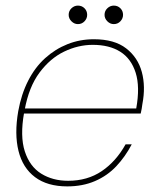

<svg xmlns="http://www.w3.org/2000/svg" viewBox="-20 -653 561 685"><path d="M220 12Q149 12 105 -21Q61 -54 46 -114.5Q31 -175 45 -256Q56 -317 80.5 -365Q105 -413 141 -445.5Q177 -478 221 -495.5Q265 -513 315 -513Q388 -513 430 -480.5Q472 -448 486 -396Q500 -344 488 -282Q487 -272 485.5 -265Q484 -258 482 -248H55L58 -266H466Q480 -343 464 -393.5Q448 -444 409 -468.5Q370 -493 311 -493Q259 -493 209 -469Q159 -445 121 -394Q83 -343 68 -261L66 -251Q51 -167 68.5 -113Q86 -59 127 -33.5Q168 -8 223 -8Q292 -8 343 -42.5Q394 -77 428 -138H450Q427 -94 395 -60Q363 -26 319 -7Q275 12 220 12ZM258 -567Q245 -567 235 -577Q225 -587 225 -600Q225 -614 235 -623.5Q245 -633 258 -633Q272 -633 281.5 -623.5Q291 -614 291 -600Q291 -587 281.5 -577Q272 -567 258 -567ZM386 -567Q373 -567 363 -577Q353 -587 353 -600Q353 -614 363 -623.5Q373 -633 386 -633Q400 -633 409.5 -623.5Q419 -614 419 -600Q419 -587 409.5 -577Q400 -567 386 -567Z"/></svg>

Font: DM Sans 18pt Thin
Style: Italic
Weight: 250
Italic angle: -10°
Designer: Colophon Foundry, Jonny Pinhorn
Foundry: Colophon Foundry
Version: Version 4.004;gftools[0.9.30]